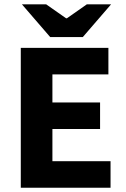

<svg xmlns="http://www.w3.org/2000/svg" viewBox="-20 -875 588 895"><path d="M76.9 0V-651.8H485.3V-528.2H224.3V-397.3H446.5V-273.7H224.3V-123.6H495.3V0ZM214.1 -702.1 82.3 -854.7H195.4L288 -789.8H292L384.6 -854.7H497.7L365.9 -702.1Z"/></svg>

Font: Source Sans 3 VF
Style: Regular
Weight: 200
Designer: Paul D. Hunt
Foundry: Adobe
Version: Version 3.046;hotconv 1.0.118;makeotfexe 2.5.65603